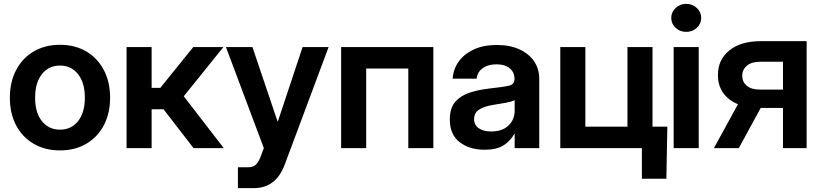

<svg xmlns="http://www.w3.org/2000/svg" viewBox="-20 -756 4191 980"><path d="M286.1 11.7Q210 11.7 152.1 -22Q94.2 -55.7 62.3 -116.2Q30.3 -176.8 30.3 -257.3Q30.3 -337.4 62.3 -398.4Q94.2 -459.5 152.1 -493.4Q210 -527.3 286.1 -527.3Q362.8 -527.3 420.4 -493.4Q478 -459.5 510 -398.4Q542 -337.4 542 -257.3Q542 -177.2 510 -116.7Q478 -56.2 420.4 -22.2Q362.8 11.7 286.1 11.7ZM286.1 -94.2Q344.2 -94.2 378.7 -137.9Q413.1 -181.6 413.1 -257.3Q413.1 -333.5 378.4 -377.4Q343.8 -421.4 286.1 -421.4Q228.5 -421.4 193.8 -377.4Q159.2 -333.5 159.2 -257.3Q159.2 -181.2 193.8 -137.7Q228.5 -94.2 286.1 -94.2Z M626 0V-515.6H753.9V-307.6H798.3L966.3 -515.6H1120.1L918 -264.6L1122.1 0H967.8L814.9 -198.2H753.9V0Z M1276.4 204.1H1194.3V97.7H1247.1Q1274.4 97.7 1288.1 82.3Q1301.8 66.9 1311 42L1326.7 0L1133.3 -515.6H1268.6L1396.5 -136.7H1398.4L1524.4 -515.6H1657.2L1433.6 83.5Q1388.7 204.1 1276.4 204.1Z M2191.9 -515.6V0H2064V-406.2H1849.1V0H1721.2V-515.6Z M2453.6 8.3Q2376.5 8.3 2326.2 -30.3Q2275.9 -68.8 2275.9 -146Q2275.9 -204.6 2304.2 -236.8Q2332.5 -269 2378.7 -283.7Q2424.8 -298.3 2478 -304.2Q2549.3 -312 2577.6 -318.6Q2606 -325.2 2606 -351.6V-355Q2606 -387.2 2581.5 -407.5Q2557.1 -427.7 2514.2 -427.7Q2470.2 -427.7 2442.9 -407.2Q2415.5 -386.7 2413.1 -354.5H2290.5Q2293.5 -402.3 2320.8 -441.2Q2348.1 -480 2397.5 -503.2Q2446.8 -526.4 2515.6 -526.4Q2582.5 -526.4 2631.1 -504.2Q2679.7 -481.9 2706.1 -443.1Q2732.4 -404.3 2732.4 -354.5V0H2606.9V-72.8H2605Q2586.4 -37.6 2551 -14.6Q2515.6 8.3 2453.6 8.3ZM2486.3 -85Q2544.4 -85 2575.7 -115.5Q2606.9 -146 2606.9 -190.4V-245.1Q2595.2 -237.8 2564 -231.9Q2532.7 -226.1 2495.1 -220.2Q2456.5 -214.4 2428.2 -198.2Q2399.9 -182.1 2399.9 -147.9Q2399.9 -118.2 2423.3 -101.6Q2446.8 -85 2486.3 -85Z M2839.8 0V-515.6H2967.8V-109.4H3182.6V-515.6H3310.5V0ZM3256.3 156.2V0H3215.8V-109.4H3386.2L3381.3 156.2Z M3418.5 0V-515.6H3546.4V0ZM3482.4 -593.3Q3450.7 -593.3 3428.5 -614Q3406.2 -634.8 3406.2 -664.6Q3406.2 -694.3 3428.5 -715.3Q3450.7 -736.3 3482.4 -736.3Q3514.2 -736.3 3536.6 -715.3Q3559.1 -694.3 3559.1 -664.6Q3559.1 -634.8 3536.6 -614Q3514.2 -593.3 3482.4 -593.3Z M3976.6 0V-205.1H3862.8L3751 0H3624L3746.6 -224.1Q3697.8 -244.1 3670.9 -282.5Q3644 -320.8 3644.5 -372.6Q3644 -450.7 3701.9 -498Q3759.8 -545.4 3859.9 -545.9H4097.2V0ZM3976.6 -298.8V-440.9H3859.9Q3815.9 -440.9 3792 -420.4Q3768.1 -399.9 3768.6 -369.1Q3768.1 -338.9 3790.8 -319.1Q3813.5 -299.3 3855.5 -298.8Z"/></svg>

Font: Inter Display Semi Bold
Style: Regular
Weight: 600
Designer: Rasmus Andersson
Foundry: rsms
Version: Version 4.000;git-37864ae